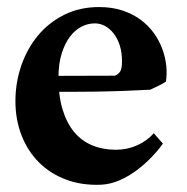

<svg xmlns="http://www.w3.org/2000/svg" viewBox="-20 -501 520 534"><path d="M129.4 -290 299.8 -290.5Q310.1 -294.9 314.7 -303Q319.3 -311 319.3 -331.1Q319.3 -355 313.2 -374.3Q307.1 -393.6 296.6 -407.2Q286.1 -420.9 272.5 -428.5Q258.8 -436 243.7 -436Q224.6 -436 206.5 -426.8Q188.5 -417.5 174.3 -398.7Q160.2 -379.9 151.4 -351.6Q142.6 -323.2 142.6 -285.2Q142.6 -233.9 154.1 -196.3Q165.5 -158.7 186.3 -133.8Q207 -108.9 236.6 -96.7Q266.1 -84.5 302.2 -84.5Q334 -84.5 361.6 -96.9Q389.2 -109.4 407.7 -130.4L433.1 -101.6Q419.9 -83 401.1 -63.5Q382.3 -43.9 360.1 -27.3Q337.9 -10.7 313 0.2Q288.1 11.2 262.2 12.7Q208 15.1 163.8 -1.5Q119.6 -18.1 88.4 -49.3Q57.1 -80.6 40 -124.3Q22.9 -168 22.9 -219.7Q22.9 -271.5 39.3 -318.8Q55.7 -366.2 85.7 -402.3Q115.7 -438.5 158.9 -460Q202.1 -481.4 255.4 -481.4Q291.5 -481.4 320.3 -471.9Q349.1 -462.4 370.8 -446.3Q392.6 -430.2 407.7 -409.2Q422.9 -388.2 431.4 -365Q439.9 -341.8 442.4 -318.4Q444.8 -294.9 441.4 -273.9Q438 -271.5 432.1 -268.3Q426.3 -265.1 419.9 -262Q413.6 -258.8 407.7 -256.1Q401.9 -253.4 397.9 -251.5Q361.3 -249.5 319.8 -248Q278.3 -246.6 240.2 -246.1Q202.1 -245.6 171.9 -245.6Q141.6 -245.6 127.4 -245.6Z"/></svg>

Font: Varendra
Style: Regular
Weight: 700
Designer: Jacob Thomas
Foundry: Bangla Type Foundry
Version: Version 1.008